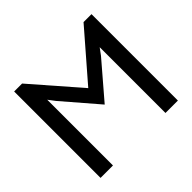

<svg xmlns="http://www.w3.org/2000/svg" viewBox="-159 -874 1068 1068"><g transform="rotate(-45 375.0 -340.0)"><path d="M70.8 -679.7H133.3L375.5 -401.4L616.7 -679.7H679.2V0H581.5V-517.6L552.7 -478.5L375.5 -272L198.2 -478L168.5 -517.1V0H70.8Z"/></g></svg>

Font: Inder
Style: Regular
Weight: 400
Designer: Irina Smirnova
Foundry: Irina Smirnova
Version: Version 1.001